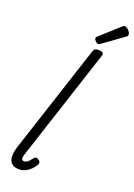

<svg xmlns="http://www.w3.org/2000/svg" viewBox="-247 -1475 1103 1579"><g transform="rotate(20 304.0 -686.0)"><path d="M138 16Q76 16 57 -28.5Q38 -73 65 -155L373 -1098Q380 -1118 389.5 -1124Q399 -1130 418 -1130Q449 -1130 457.5 -1120.5Q466 -1111 459 -1091L140 -114Q131 -88 134.5 -74Q138 -60 155 -60Q167 -60 178 -66.5Q189 -73 199.5 -84.5Q210 -96 220 -110Q228 -119 237 -122Q246 -125 260 -115Q276 -105 278 -94.5Q280 -84 274 -74Q259 -48 238 -27.5Q217 -7 192 4.5Q167 16 138 16ZM399 -1175Q387 -1175 374 -1188Q361 -1201 361 -1212Q361 -1216 362.5 -1220Q364 -1224 371 -1230L534 -1377Q540 -1382 544.5 -1385Q549 -1388 556 -1388Q566 -1388 578 -1379Q590 -1370 599 -1358Q608 -1346 608 -1335Q608 -1327 606 -1322Q604 -1317 593 -1310L418 -1184Q412 -1180 407.5 -1177.5Q403 -1175 399 -1175Z"/></g></svg>

Font: Playwrite CU
Style: Regular
Weight: 400
Designer: Veronika Burian, José Scaglione
Foundry: TypeTogether
Version: Version 1.002